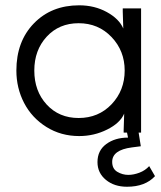

<svg xmlns="http://www.w3.org/2000/svg" viewBox="-20 -502 610 727"><path d="M277.8 -55.2Q353 -55.2 402.6 -107.4Q452.1 -159.7 452.1 -234.9Q452.1 -309.6 402.3 -361.8Q352.5 -414.1 277.8 -414.1Q203.6 -414.1 156.7 -363Q109.9 -312 109.9 -234.9Q109.9 -157.2 156.7 -106.2Q203.6 -55.2 277.8 -55.2ZM42 -234.9Q42 -345.2 108.4 -413.6Q174.8 -481.9 279.8 -481.9Q337.9 -481.9 384.5 -456.3Q431.2 -430.7 446.8 -394L444.8 -458V-470.2H514.2V0H504.9L513.2 51.8L479 56.2Q404.8 65.9 404.8 110.8Q404.8 137.2 424.3 148.7Q443.8 160.2 465.8 160.2Q485.8 160.2 507.8 151.9Q529.8 143.6 544.9 127L566.9 165Q529.8 205.1 460.9 205.1Q412.6 205.1 380.9 179Q349.1 152.8 349.1 111.8Q349.1 67.9 382.3 43.5Q415.5 19 464.8 19L460.9 0H448.2V-7.8L450.2 -71.8Q435.1 -36.1 385.7 -11.5Q336.4 13.2 279.8 13.2Q210.9 13.2 155.8 -21.2Q100.6 -55.7 71.3 -112.1Q42 -168.5 42 -234.9Z"/></svg>

Font: Kreadon
Style: Regular
Weight: 400
Designer: kohakuno
Foundry: StudioGnu
Version: Version 1.000;Glyphs 3.1.2 (3151)